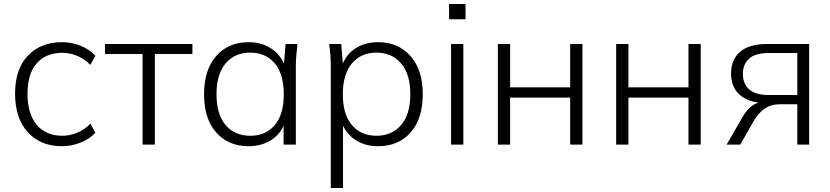

<svg xmlns="http://www.w3.org/2000/svg" viewBox="-20 -720 4133 956"><path d="M289 8Q181 8 118 -62Q55 -132 55 -254Q55 -376 119 -443Q183 -510 289 -510Q337 -510 381.5 -492Q426 -474 455 -442L430 -397Q399 -428 363 -442.5Q327 -457 291 -457Q209 -457 163 -405Q117 -353 117 -253Q117 -153 163 -98.5Q209 -44 291 -44Q325 -44 361.5 -58Q398 -72 430 -104L455 -59Q425 -27 380 -9.5Q335 8 289 8Z M690 0V-451H503V-501H938V-451H751V0Z M1218 8Q1117 8 1056.5 -60.5Q996 -129 996 -251Q996 -372 1056.5 -441Q1117 -510 1218 -510Q1279 -510 1325.5 -481.5Q1372 -453 1394 -403L1402 -501H1461Q1458 -473 1455.5 -444.5Q1453 -416 1453 -389V0H1392V-94Q1370 -45 1323.5 -18.5Q1277 8 1218 8ZM1226 -44Q1303 -44 1348 -97Q1393 -150 1393 -251Q1393 -351 1348 -404.5Q1303 -458 1226 -458Q1149 -458 1103.5 -404.5Q1058 -351 1058 -251Q1058 -150 1103.5 -97Q1149 -44 1226 -44Z M1627 216V-389Q1627 -416 1625 -444.5Q1623 -473 1619 -501H1679L1687 -404Q1708 -454 1754.5 -482Q1801 -510 1862 -510Q1963 -510 2024 -441Q2085 -372 2085 -251Q2085 -129 2024.5 -60.5Q1964 8 1862 8Q1802 8 1756.5 -19Q1711 -46 1688 -94V216ZM1854 -44Q1931 -44 1977 -97Q2023 -150 2023 -251Q2023 -351 1977 -404.5Q1931 -458 1854 -458Q1778 -458 1732.5 -404.5Q1687 -351 1687 -251Q1687 -150 1732.5 -97Q1778 -44 1854 -44Z M2216 -624V-700H2298V-624ZM2226 0V-501H2287V0Z M2459 0V-501H2520V-285H2819V-501H2880V0H2819V-234H2520V0Z M3048 0V-501H3109V-285H3408V-501H3469V0H3408V-234H3109V0Z M3598 0 3679 -140Q3709 -193 3756 -209Q3692 -218 3656 -255Q3620 -292 3620 -354Q3620 -423 3665 -462Q3710 -501 3799 -501H4009V0H3950V-201H3866Q3819 -201 3787.5 -179Q3756 -157 3735 -121L3666 0ZM3807 -247H3950V-456H3807Q3742 -456 3710.5 -428.5Q3679 -401 3679 -352Q3679 -302 3710.5 -274.5Q3742 -247 3807 -247Z"/></svg>

Font: Mulish Light
Style: Regular
Weight: 300
Designer: Vernon Adams
Foundry: Vernon Adams
Version: Version 3.603; ttfautohint (v1.8.3)